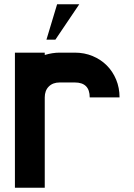

<svg xmlns="http://www.w3.org/2000/svg" viewBox="-20 -881 631 901"><path d="M401 -424Q401 -494 331 -494H260Q228 -494 209 -475Q190 -456 190 -424V0H50V-634H190V-623Q226 -634 260 -634H331Q376 -634 414.5 -618Q453 -602 481 -574Q509 -546 525 -507.5Q541 -469 541 -424ZM248 -861H352L240 -695H198Z"/></svg>

Font: CAT North
Style: Regular
Weight: 400
Designer: Peter Wiegel
Foundry: Peter Wiegel
Version: Version 1.000